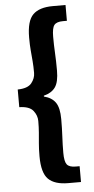

<svg xmlns="http://www.w3.org/2000/svg" viewBox="-60 -764 471 957"><g transform="rotate(-5 176.0 -286.0)"><path d="M242.2 156.2Q174.3 156.2 142.6 125Q110.8 93.8 110.8 10.3Q110.8 -26.4 113.3 -53.7Q115.7 -81.1 117.9 -107.2Q120.1 -133.3 120.1 -165.5Q120.1 -193.4 101.1 -217.3Q82 -241.2 31.7 -242.2V-330.6Q82 -331.5 101.1 -355.2Q120.1 -378.9 120.1 -405.8Q120.1 -439 117.9 -465.1Q115.7 -491.2 113.3 -518.8Q110.8 -546.4 110.8 -583Q110.8 -666.5 142.6 -698Q174.3 -729.5 242.2 -729.5H305.7V-650.4H286.1Q253.9 -650.4 242.2 -635.5Q230.5 -620.6 230.5 -577.1Q230.5 -535.6 232.7 -495.6Q234.9 -455.6 234.9 -407.7Q234.9 -350.1 216.1 -324Q197.3 -297.9 158.7 -288.6V-284.2Q197.3 -274.9 216.1 -248.3Q234.9 -221.7 234.9 -164.6Q234.9 -116.7 232.7 -77.1Q230.5 -37.6 230.5 3.9Q230.5 46.9 242.2 62Q253.9 77.1 286.1 77.1H305.7V156.2Z"/></g></svg>

Font: Akatab Black
Style: Regular
Weight: 900
Designer: SIL Global
Foundry: SIL Global
Version: Version 4.000